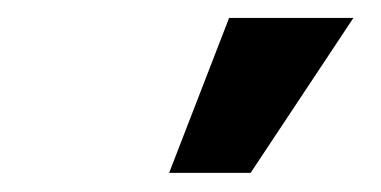

<svg xmlns="http://www.w3.org/2000/svg" viewBox="-20 -799 415 209"><path d="M164.1 -610.8H252.8L364.7 -779.5H229.4Z"/></svg>

Font: Magic Ui Pro
Style: Bold Italic
Weight: 700
Italic angle: -9.39999°
Designer: Stefan Endress, Andreas Faust
Version: Version 1.000;FEAKit 1.0